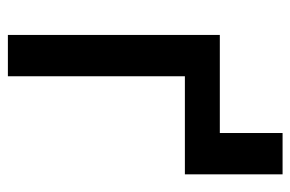

<svg xmlns="http://www.w3.org/2000/svg" viewBox="-148 -606 754 499"><g transform="rotate(90 229.5 -357.0)"><path d="M71.3 0V-550.8H326.2V-713.9H433.6V-460H178.7V0Z"/></g></svg>

Font: Gothic A1 SemiBold
Style: Regular
Weight: 600
Version: Version 2.50